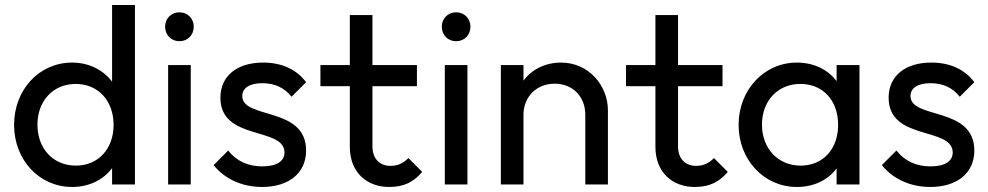

<svg xmlns="http://www.w3.org/2000/svg" viewBox="-20 -734 3932 764"><path d="M267 10C334 10 391 -18 426 -65V0H517V-714H426V-409C391 -456 333 -485 267 -485C136 -485 36 -377 36 -237C36 -98 136 10 267 10ZM129 -238C129 -333 192 -400 281 -400C371 -400 432 -333 432 -237C432 -142 371 -75 282 -75C192 -75 129 -142 129 -238Z M649 0H739V-475H649ZM637 -628C637 -595 661 -570 694 -570C727 -570 751 -595 751 -628C751 -660 727 -685 694 -685C661 -685 637 -660 637 -628Z M1023 10C1130 10 1198 -46 1198 -135C1198 -312 944 -258 944 -352C944 -383 972 -403 1024 -403C1074 -403 1113 -384 1140 -349L1198 -407C1160 -458 1101 -485 1027 -485C922 -485 857 -431 857 -345C857 -172 1112 -231 1112 -127C1112 -92 1080 -72 1024 -72C968 -72 922 -92 888 -135L830 -77C874 -22 943 10 1023 10Z M1528 10C1588 10 1626 -10 1660 -50L1605 -105C1585 -85 1564 -74 1534 -74C1492 -74 1462 -101 1462 -152V-391H1639V-475H1462V-674H1372V-475H1255V-391H1372V-150C1372 -46 1442 10 1528 10Z M1750 0H1840V-475H1750ZM1738 -628C1738 -595 1762 -570 1795 -570C1828 -570 1852 -595 1852 -628C1852 -660 1828 -685 1795 -685C1762 -685 1738 -660 1738 -628Z M2309 -277V0H2399V-295C2399 -394 2322 -485 2213 -485C2150 -485 2096 -458 2063 -413V-475H1973V0H2063V-277C2063 -349 2115 -401 2187 -401C2259 -401 2309 -350 2309 -277Z M2744 10C2804 10 2842 -10 2876 -50L2821 -105C2801 -85 2780 -74 2750 -74C2708 -74 2678 -101 2678 -152V-391H2855V-475H2678V-674H2588V-475H2471V-391H2588V-150C2588 -46 2658 10 2744 10Z M3151 10C3219 10 3275 -18 3309 -64V0H3400V-475H3309V-411C3275 -457 3218 -485 3151 -485C3020 -485 2919 -376 2919 -237C2919 -98 3020 10 3151 10ZM3012 -238C3012 -333 3075 -400 3165 -400C3255 -400 3315 -334 3315 -237C3315 -141 3255 -75 3166 -75C3076 -75 3012 -143 3012 -238Z M3682 10C3789 10 3857 -46 3857 -135C3857 -312 3603 -258 3603 -352C3603 -383 3631 -403 3683 -403C3733 -403 3772 -384 3799 -349L3857 -407C3819 -458 3760 -485 3686 -485C3581 -485 3516 -431 3516 -345C3516 -172 3771 -231 3771 -127C3771 -92 3739 -72 3683 -72C3627 -72 3581 -92 3547 -135L3489 -77C3533 -22 3602 10 3682 10Z"/></svg>

Font: MV Cash
Style: Regular
Weight: 400
Designer: Rodrigo Fuenzalida
Foundry: fragTYPE
Version: Version 1.100;Glyphs 3.1.2 (3151)